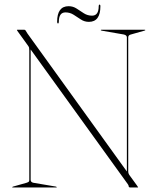

<svg xmlns="http://www.w3.org/2000/svg" viewBox="-20 -832 699 852"><path d="M232 -2Q232 0 229 0H37Q34 0 34 -2Q34 -2.5 38 -4L98 -21Q105 -23.5 107.5 -25.5Q110 -27.5 110 -34V-608Q110 -616.5 109 -620.8Q108 -625 101 -634L57 -695Q55 -698.5 55 -699Q55 -700 58 -700H88Q92 -700 94 -696Q96 -692 102 -683L543 -71V-666Q543 -676 529 -679L431 -696Q427 -697.5 427 -698Q427 -700 430 -700H622Q625 -700 625 -698Q625 -697.5 621 -696L561 -679Q549 -676.5 549 -666V-71Q549 -62.5 555 -54L587 -10Q593 -2 593 -1Q593 0 589 0H559Q551 0 551 -6Q551 -9.5 547 -15L116 -612.5V-34Q116 -23.5 128 -21L228 -4Q232 -2.5 232 -2ZM374.5 -735Q355 -735 339 -745.5Q323 -756 306.8 -766.5Q290.5 -777 270.5 -777Q241 -777 241 -735Q241 -728 237.5 -728Q233.5 -728 233.5 -735Q233.5 -804.5 284.5 -804.5Q304 -804.5 320 -794Q336 -783.5 352.2 -773Q368.5 -762.5 388.5 -762.5Q418 -762.5 418 -804.5Q418 -811.5 421.5 -811.5Q425.5 -811.5 425.5 -804.5Q425.5 -735 374.5 -735Z"/></svg>

Font: Fraunces 144pt Thin
Style: Regular
Weight: 100
Version: Version 1.000;[f99f86859]